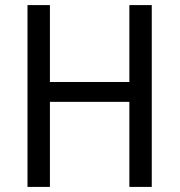

<svg xmlns="http://www.w3.org/2000/svg" viewBox="-20 -734 705 754"><path d="M576 0V-714H488V-412H176V-714H88V0H176V-334H488V0Z"/></svg>

Font: Noto Sans Gujarati UI SemiCondensed
Style: Regular
Weight: 400
Width: 4
Designer: Jelle Bosma - Monotype Design Team, Universal Thirst
Foundry: Monotype Imaging Inc.
Version: Version 2.106